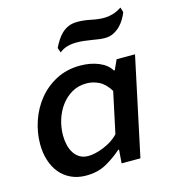

<svg xmlns="http://www.w3.org/2000/svg" viewBox="-104 -768 785 867"><g transform="rotate(-15 288.0 -334.5)"><path d="M545 -658Q539 -642 529 -625.5Q519 -609 505.5 -596Q492 -583 474.5 -574.5Q457 -566 435 -566Q423 -566 408 -568Q393 -570 375.5 -573Q358 -576 340 -578Q322 -580 305 -580Q282 -580 262 -574.5Q242 -569 225 -555L217 -578Q226 -596 236.5 -612.5Q247 -629 260.5 -641.5Q274 -654 291.5 -661.5Q309 -669 334 -669Q363 -669 396 -662Q429 -655 456 -655Q474 -655 494.5 -660.5Q515 -666 538 -681ZM547 -460 449 0H361L366 -63H362Q327 -32 287 -10Q247 12 193 12Q154 12 123 -2.5Q92 -17 71 -42.5Q50 -68 39 -103Q28 -138 28 -179Q28 -233 46 -286Q64 -339 98 -381Q132 -423 181.5 -449Q231 -475 294 -475Q342 -475 380.5 -459Q419 -443 436 -414H440L461 -460ZM225 -71Q241 -71 260 -75.5Q279 -80 298.5 -88Q318 -96 336 -107.5Q354 -119 368 -134L409 -326Q386 -363 358 -376.5Q330 -390 301 -390Q262 -390 232 -372.5Q202 -355 181 -326.5Q160 -298 149 -262.5Q138 -227 138 -190Q138 -167 143 -145.5Q148 -124 158.5 -107.5Q169 -91 185.5 -81Q202 -71 225 -71Z"/></g></svg>

Font: Quattrocento Sans
Style: Bold Italic
Weight: 700
Designer: Pablo Impallari
Foundry: Pablo Impallari, Igino Marini, Brenda Gallo
Version: Version 2.000